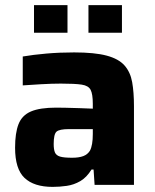

<svg xmlns="http://www.w3.org/2000/svg" viewBox="-20 -723 606 751"><path d="M186 8Q113 8 76 -27Q39 -62 39 -145Q39 -203 52.5 -237.5Q66 -272 101 -287Q136 -302 200 -302Q212 -302 237 -301.5Q262 -301 291 -300Q320 -299 343 -298V-317Q343 -355 334.5 -371.5Q326 -388 299.5 -392Q273 -396 218 -396Q184 -396 140 -393.5Q96 -391 69 -389V-502Q110 -509 161.5 -513.5Q213 -518 270 -518Q350 -518 397 -505.5Q444 -493 467 -467Q490 -441 497 -401.5Q504 -362 504 -308V0H350L346 -60H338Q319 -29 294 -14.5Q269 0 241 4Q213 8 186 8ZM262 -106Q289 -106 306 -112.5Q323 -119 332 -134Q343 -155 343 -199V-218H250Q212 -218 201 -208Q190 -198 190 -160Q190 -138 195 -126.5Q200 -115 215 -110.5Q230 -106 262 -106ZM113 -595V-703H244V-595ZM326 -595V-703H457V-595Z"/></svg>

Font: Saira
Style: Bold
Weight: 700
Designer: Hector Gatti with collaboration of the Omnibus-Type team
Foundry: Omnibus-Type
Version: Version 1.100; ttfautohint (v1.8.3)